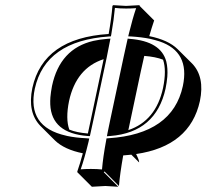

<svg xmlns="http://www.w3.org/2000/svg" viewBox="-20 -668 804 748"><path d="M322.3 -147.9Q327.6 -170.4 333.5 -200.2L383.8 -437.5Q276.9 -402.8 249 -274.4Q234.9 -205.1 250 -163.1Q278.8 -151.4 322.3 -147.9ZM561.5 -527.3Q635.7 -512.2 671.9 -476.6L728.5 -420.4Q778.3 -368.7 758.8 -274.4Q720.2 -98.6 510.3 -67.9Q522.9 -42.5 522 -35.2L491.7 -65.4Q475.6 -63.5 460 -62.5Q447.3 8.8 443.4 56.6L387.2 0L384.3 2.9L440.9 59.6Q439 59.6 390.6 56.6Q390.6 56.6 337.9 59.6L281.2 2.9V0Q292 -30.8 302.7 -70.8Q230.5 -85.4 193.8 -121.1L137.2 -177.7Q86.4 -230.5 106 -325.2Q148.4 -519.5 403.3 -535.6Q414.6 -599.6 418 -645L420.9 -647.9Q422.9 -647.9 471.2 -645Q471.2 -645 523.9 -647.9V-645L580.6 -588.4Q571.3 -561.5 561.5 -527.3ZM615.2 -435.5Q586.4 -446.8 542 -450.2Q536.1 -425.8 528.3 -388.7L480 -161.1Q587.4 -197.3 615.2 -325.2Q629.4 -394.5 615.2 -435.5ZM409.7 -138.2 396.5 -137.2 398.9 -149.9Q404.3 -176.8 409.7 -202.1L461.9 -447.3Q469.7 -484.9 475.6 -509.3L477.5 -517.6L485.8 -516.6Q606.9 -507.3 627.9 -428.2Q634.3 -401.9 631.8 -368.7Q629.9 -346.7 625 -322.8Q587.4 -152.3 409.7 -138.2ZM332 -146 330.1 -137.7 321.3 -138.2Q180.7 -148.9 175.8 -261.2Q175.3 -274.9 176.3 -289.1Q178.2 -310.1 182.6 -333Q213.4 -478.5 344.2 -508.8Q368.7 -514.2 397.5 -516.6L410.2 -517.6L407.7 -504.9Q402.3 -478 395.5 -442.9L343.3 -197.8Q337.4 -168.5 332 -146ZM315.9 -129.4 327.6 -128.4 325.2 -116.7Q309.6 -51.8 294.4 -8.3Q312 -9.8 334 -9.8Q359.4 -9.8 377.4 -7.8Q381.3 -55.2 393.6 -121.1L395 -128.9L402.8 -129.4Q651.9 -145.5 692.4 -333Q720.7 -466.8 601.1 -506.8Q584 -512.2 565.4 -516.6Q532.2 -523.4 491.7 -525.9L479.5 -526.4L482.4 -538.1Q496.6 -596.2 510.3 -636.2Q491.7 -634.8 471.2 -634.8Q445.8 -634.8 427.7 -637.2Q423.8 -592.8 413.6 -534.2L412.1 -526.4L404.3 -525.9Q156.7 -508.8 115.7 -322.8Q84 -173.8 236.8 -139.6Q239.7 -139.2 242.2 -138.2Q275.4 -131.3 315.9 -129.4Z"/></svg>

Font: Linux Biolinum Shadow O
Style: Italic
Weight: 400
Italic angle: -12°
Designer: Philipp H. Poll
Foundry: Philipp H. Poll
Version: Version 0.6.2